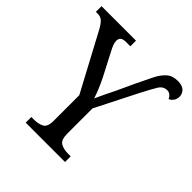

<svg xmlns="http://www.w3.org/2000/svg" viewBox="-195 -864 1008 1008"><g transform="rotate(45 309.0 -360.0)"><path d="M147 0V-42H167Q198 -42 221 -53.5Q244 -65 244 -110V-301L74 -619Q58 -648 44.5 -660Q31 -672 8 -672H-4V-714H252V-672H221Q196 -672 187.5 -663Q179 -654 179 -641Q179 -628 184.5 -613.5Q190 -599 196 -588L265 -455Q280 -425 292 -396Q304 -367 311 -344Q320 -365 335 -395.5Q350 -426 365 -457L409 -552Q433 -602 451.5 -639.5Q470 -677 494 -698.5Q518 -720 557 -720Q591 -720 606.5 -704.5Q622 -689 622 -668Q622 -650 613 -637Q604 -624 590 -618Q585 -630 575.5 -638Q566 -646 552 -646Q523 -646 506 -618Q489 -590 459 -532L342 -301V-115Q342 -67 364.5 -54.5Q387 -42 418 -42H439V0Z"/></g></svg>

Font: Noto Serif SemiCondensed
Style: Regular
Weight: 400
Width: 4
Designer: Monotype Design Team
Foundry: Monotype Imaging Inc.
Version: Version 2.013